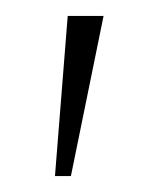

<svg xmlns="http://www.w3.org/2000/svg" viewBox="-20 -651 187 241"><path d="M49 -430 65 -631H110L69 -430Z"/></svg>

Font: Alumni Sans Thin ExtraLight
Style: Italic
Weight: 250
Italic angle: -8°
Version: Version 1.016